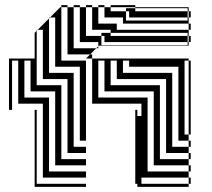

<svg xmlns="http://www.w3.org/2000/svg" viewBox="-20 -728 825 748"><path d="M723 -660H715V-684H711V-696H507V-700H411V-708H507V-700H715V-684H723ZM723 -612H715V-636H459V-660H387V-700H363V-708H387V-700H411V-684H471V-648H711V-660H483V-684H471V-696H507V-684H711V-660H715V-636H723ZM723 -564H715V-588H711V-600H411V-612H339V-700H315V-708H339V-700H363V-636H435V-612H715V-588H723ZM363 -540H355L363 -548V-564H291V-700H267V-708H291V-700H315V-588H375V-552H711V-564H387V-588H375V-600H411V-588H711V-564H715V-550H365L363 -548ZM315 -156V-132H243V-420H147V-612H127L171 -656V-660H175L171 -656V-444H267V-156ZM315 -60V-36H147V-324H51V-492H27V-300H15V-500H115V-600L123 -608V-612H127L123 -608V-396H219V-108H315V-84H195V-372H99V-492H75V-348H171V-60ZM723 -444H715V-468H723ZM723 -420H715V-444H723ZM723 -396H715V-420H723ZM723 -372H715V-396H723ZM723 -348H715V-372H723ZM723 -324H715V-348H723ZM723 -300H715V-324H723ZM219 -492H315V-180H291V-468H195V-660H175L215 -700H219ZM531 -252H515V-276H531ZM723 -276H715V-300H723ZM531 -228H515V-252H531ZM723 -252H715V-276H723ZM531 -204H515V-228H531ZM723 -228H715V-252H723ZM531 -180H515V-204H531ZM723 -204H715V-228H723ZM531 -156H515V-180H531ZM531 -132H515V-156H531ZM531 -108H515V-132H531ZM531 -84H515V-108H531ZM531 -60H515V-84H531ZM531 -60V-36H515V-60ZM531 -276V-324H339V-500H315L331 -516H243V-700H219V-708H243V-700H267V-540H355L331 -516H339V-500H715V-492H723V-468H715V-492H699V-204H715V-180H723V-156H715V-180H675V-468H483V-492H459V-444H651V-156H715V-132H723V-108H715V-132H627V-420H435V-492H411V-396H603V-108H715V-84H723V-60H715V-84H579V-372H387V-492H363V-348H555V-60H715V-36H723V-12H715V-36H531V-12H515V-36H531V-12H715V0H515V-12H507V-300H515V-276ZM115 0V-300H123V-12H315V0Z"/></svg>

Font: Rubik Broken Fax
Style: Regular
Weight: 400
Designer: Hubert and Fischer, NaN
Foundry: Hubert and Fischer, NaN
Version: Version 2.201